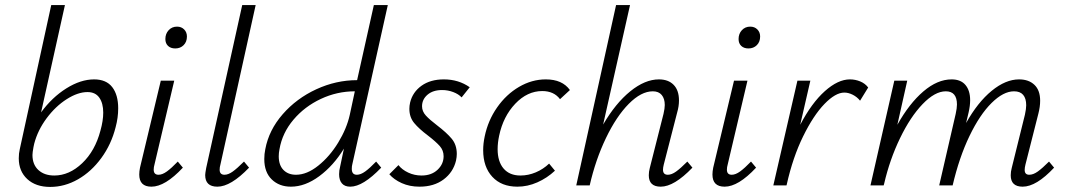

<svg xmlns="http://www.w3.org/2000/svg" viewBox="-20 -731 4203 757"><path d="M446 -304Q446 -267 436 -230Q419 -162 379.5 -108Q340 -54 287.5 -24Q235 6 178 6Q121 6 87.5 -25Q54 -56 54 -107Q54 -126 58 -143L182 -711H236L142 -288Q185 -347 241.5 -382.5Q298 -418 351 -418Q399 -418 422.5 -387.5Q446 -357 446 -304ZM387 -287Q387 -324 371.5 -346Q356 -368 325 -368Q287 -368 243 -340Q199 -312 164 -265Q129 -218 115 -165L112 -151Q108 -129 108 -120Q108 -82 131.5 -60.5Q155 -39 194 -39Q253 -39 304 -87.5Q355 -136 376 -216Q387 -255 387 -287Z M632 -577Q632 -598 645 -612Q658 -626 678 -626Q695 -626 706 -615Q717 -604 717 -587Q717 -566 704 -553Q691 -540 671 -540Q653 -540 642.5 -550Q632 -560 632 -577ZM529 -43Q529 -55 532 -70L614 -413H667L589 -82Q586 -72 586 -62Q586 -42 605 -42Q620 -42 638 -55Q656 -68 681 -94L701 -70Q631 5 577 5Q529 5 529 -43Z M789 -41Q789 -47 793 -69L935 -711H988L849 -82Q846 -72 846 -62Q846 -42 865 -42Q880 -42 897.5 -54.5Q915 -67 942 -94L962 -70Q890 5 837 5Q789 5 789 -41Z M1463 -94 1483 -70Q1411 5 1361 5Q1339 5 1328 -8Q1317 -21 1317 -44Q1317 -59 1321 -74L1336 -145Q1295 -78 1239 -36.5Q1183 5 1127 5Q1081 5 1051.5 -23.5Q1022 -52 1022 -104Q1022 -124 1026 -143Q1040 -218 1094.5 -280.5Q1149 -343 1227 -379Q1305 -415 1388 -415L1454 -711H1509L1369 -83Q1367 -76 1367 -65Q1367 -42 1387 -42Q1402 -42 1420 -55Q1438 -68 1463 -94ZM1359 -278 1379 -371Q1309 -371 1245 -341Q1181 -311 1137 -259Q1093 -207 1082 -143Q1079 -128 1079 -115Q1079 -80 1097.5 -61Q1116 -42 1147 -42Q1190 -42 1235 -78Q1280 -114 1313.5 -169Q1347 -224 1359 -278Z M1515 -44 1551 -80Q1565 -62 1589.5 -50.5Q1614 -39 1642 -39Q1681 -39 1705 -61.5Q1729 -84 1729 -115Q1729 -138 1714 -155Q1699 -172 1668 -196Q1632 -223 1613 -246Q1594 -269 1594 -302Q1594 -314 1597 -327Q1607 -368 1642 -393Q1677 -418 1730 -418Q1788 -418 1832 -387L1800 -347Q1788 -360 1767 -368Q1746 -376 1723 -376Q1687 -376 1665.5 -357.5Q1644 -339 1644 -312Q1644 -292 1659 -275.5Q1674 -259 1703 -237Q1741 -208 1761 -184Q1781 -160 1781 -124Q1781 -112 1778 -98Q1767 -52 1729 -23.5Q1691 5 1634 5Q1595 5 1564 -9Q1533 -23 1515 -44Z M2118 -372Q2059 -372 2011.5 -322Q1964 -272 1948 -196Q1942 -168 1942 -143Q1942 -94 1965.5 -66.5Q1989 -39 2032 -39Q2063 -39 2092.5 -51.5Q2122 -64 2145 -86L2168 -58Q2137 -29 2098.5 -12Q2060 5 2020 5Q1957 5 1921 -34Q1885 -73 1885 -139Q1885 -165 1891 -193Q1904 -256 1940 -307.5Q1976 -359 2026.5 -388.5Q2077 -418 2132 -418Q2197 -418 2227 -376L2188 -340Q2164 -372 2118 -372Z M2710 -70Q2638 5 2585 5Q2538 5 2538 -40Q2538 -54 2542 -69L2596 -282Q2601 -304 2601 -317Q2601 -342 2589 -356.5Q2577 -371 2554 -371Q2508 -371 2459 -321.5Q2410 -272 2369 -186.5Q2328 -101 2305 0H2252L2409 -711H2464L2358 -240Q2407 -324 2465 -371Q2523 -418 2578 -418Q2615 -418 2636 -396.5Q2657 -375 2657 -335Q2657 -312 2650 -288L2597 -82Q2594 -70 2594 -62Q2594 -42 2613 -42Q2628 -42 2645.5 -54.5Q2663 -67 2690 -94Z M2892 -577Q2892 -598 2905 -612Q2918 -626 2938 -626Q2955 -626 2966 -615Q2977 -604 2977 -587Q2977 -566 2964 -553Q2951 -540 2931 -540Q2913 -540 2902.5 -550Q2892 -560 2892 -577ZM2789 -43Q2789 -55 2792 -70L2874 -413H2927L2849 -82Q2846 -72 2846 -62Q2846 -42 2865 -42Q2880 -42 2898 -55Q2916 -68 2941 -94L2961 -70Q2891 5 2837 5Q2789 5 2789 -43Z M3403 -386 3371 -334Q3359 -349 3342 -357.5Q3325 -366 3309 -366Q3274 -366 3230.5 -321Q3187 -276 3146.5 -193.5Q3106 -111 3082 -4L3081 0H3029L3124 -413H3175L3135 -239Q3180 -325 3232 -371.5Q3284 -418 3331 -418Q3352 -418 3371.5 -410Q3391 -402 3403 -386Z M4136 -70Q4066 5 4012 5Q3965 5 3965 -40Q3965 -54 3969 -69L4021 -279Q4026 -302 4026 -316Q4026 -343 4014 -357Q4002 -371 3978 -371Q3936 -371 3889.5 -325Q3843 -279 3802.5 -195Q3762 -111 3736 0H3683L3748 -282Q3753 -305 3753 -319Q3753 -371 3709 -371Q3666 -371 3617.5 -320.5Q3569 -270 3528.5 -186Q3488 -102 3466 -7L3464 0H3412L3506 -413H3557L3518 -239Q3565 -323 3620.5 -370.5Q3676 -418 3732 -418Q3768 -418 3786.5 -396Q3805 -374 3805 -336Q3805 -314 3799 -288L3789 -246Q3835 -328 3890 -373Q3945 -418 3998 -418Q4036 -418 4058.5 -396.5Q4081 -375 4081 -334Q4081 -310 4074 -283L4023 -82Q4020 -70 4020 -61Q4020 -42 4038 -42Q4054 -42 4072 -55Q4090 -68 4116 -94Z"/></svg>

Font: Ysabeau Infant Semilight
Style: Italic
Weight: 300
Italic angle: -12°
Designer: Christian Thalmann (Catharsis Fonts)
Version: Version 0.003